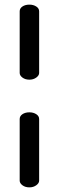

<svg xmlns="http://www.w3.org/2000/svg" viewBox="-20 -788 254 829"><path d="M107 -444Q89 -444 77 -453Q65 -462 65 -473V-739Q65 -752 77 -760Q89 -768 107 -768Q124 -768 136.5 -760Q149 -752 149 -739V-473Q149 -462 136.5 -453Q124 -444 107 -444ZM107 21Q89 21 77 12Q65 3 65 -8V-274Q65 -287 77 -295Q89 -303 107 -303Q124 -303 136.5 -295Q149 -287 149 -274V-8Q149 3 136.5 12Q124 21 107 21Z"/></svg>

Font: Dosis Medium
Style: Regular
Weight: 500
Designer: EdgarTolentino, PabloImpallari, IginoMarini
Foundry: EdgarTolentino, PabloImpallari, IginoMarini
Version: Version 3.001; ttfautohint (v1.8.2)